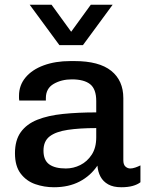

<svg xmlns="http://www.w3.org/2000/svg" viewBox="-20 -778 642 808"><path d="M207 10Q166 10 128.5 -3Q91 -16 67 -47.5Q43 -79 43 -133Q43 -188 67.5 -222Q92 -256 137 -274Q182 -292 245 -298.5Q308 -305 385 -305V-353Q385 -403 359.5 -423.5Q334 -444 282 -444Q239 -444 206 -425Q173 -406 173 -365V-355H61Q60 -359 60 -364.5Q60 -370 60 -375Q60 -419 87.5 -452Q115 -485 164 -503Q213 -521 276 -521H293Q397 -521 448 -480Q499 -439 499 -365V-104Q499 -85 508 -77Q517 -69 528 -69Q538 -69 549.5 -73Q561 -77 571 -82V-11Q558 -1 538 4.5Q518 10 490 10Q457 10 435.5 -2Q414 -14 403 -34.5Q392 -55 390 -81Q361 -38 315 -14Q269 10 207 10ZM257 -69Q289 -69 318 -83.5Q347 -98 366 -127Q385 -156 385 -200V-239Q315 -239 265 -231.5Q215 -224 189 -204Q163 -184 163 -144Q163 -104 187 -86.5Q211 -69 257 -69ZM454 -758 329 -588H230L105 -758H197L311 -601H248L362 -758Z"/></svg>

Font: Chivo Medium
Style: Regular
Weight: 500
Designer: Hector Gatti
Foundry: Omnibus-Type
Version: Version 2.002